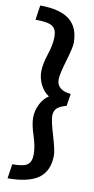

<svg xmlns="http://www.w3.org/2000/svg" viewBox="-98 -779 473 963"><g transform="rotate(10 139.0 -297.0)"><path d="M180.7 -204.1Q180.7 -178.7 202.1 -107.4Q223.6 -35.2 223.6 -10.7Q223.6 68.4 172.9 106.4Q121.1 143.6 14.6 143.6Q18.6 119.1 25.4 70.3Q83 70.3 102.5 55.7Q123 41 123 2Q123 -37.1 105.5 -90.8Q87.9 -143.6 87.9 -178.7Q87.9 -213.9 104.5 -247.1Q121.1 -280.3 147.5 -296.9Q121.1 -313.5 104.5 -345.7Q87.9 -377.9 87.9 -414.1Q87.9 -450.2 105.5 -503.9Q123 -556.6 123 -595.7Q123 -634.8 100.6 -649.4Q79.1 -664.1 14.6 -664.1Q18.6 -688.5 25.4 -738.3Q126 -738.3 174.8 -700.2Q223.6 -662.1 223.6 -583Q223.6 -558.6 202.1 -487.3Q180.7 -415 180.7 -389.6Q180.7 -335 252.9 -328.1Q250 -307.6 243.2 -265.6Q209 -256.8 195.3 -243.2Q180.7 -228.5 180.7 -204.1Z"/></g></svg>

Font: Acme Polish
Style: Regular
Weight: 400
Designer: Juan Pablo del Peral
Version: Version 1.002